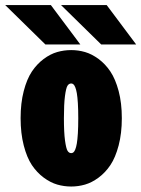

<svg xmlns="http://www.w3.org/2000/svg" viewBox="-49 -704 542 736"><path d="M473 -533.5H339L185 -684.5H360ZM259 -533.5H125L-29 -684.5H146ZM224 11Q196.5 11 170.5 3.5Q144.5 -4 118.5 -23.2Q92.5 -42.5 73.2 -71.2Q54 -100 42 -146.5Q30 -193 30 -251Q30 -309 42 -355Q54 -401 73.2 -429.8Q92.5 -458.5 118.2 -477.8Q144 -497 170.2 -504.5Q196.5 -512 224 -512Q251 -512 277 -504.5Q303 -497 329 -477.8Q355 -458.5 374.2 -429.8Q393.5 -401 405.8 -355Q418 -309 418 -251Q418 -193 405.8 -146.5Q393.5 -100 374.2 -71.2Q355 -42.5 329 -23.2Q303 -4 277 3.5Q251 11 224 11ZM224 -117Q228.5 -117 232.2 -119.8Q236 -122.5 239.5 -131Q243 -139.5 245.5 -154Q248 -168.5 249.5 -193Q251 -217.5 251 -251Q251 -284 249.5 -308.2Q248 -332.5 245.5 -346.8Q243 -361 239.5 -369.5Q236 -378 232.2 -381Q228.5 -384 224 -384Q215 -384 209.5 -375Q204 -366 200 -335.5Q196 -305 196 -251Q196 -196.5 200.2 -165.5Q204.5 -134.5 210 -125.8Q215.5 -117 224 -117Z"/></svg>

Font: League Mono Condensed ExtraBold
Style: Regular
Weight: 800
Width: 1
Designer: Tyler Finck
Foundry: The League of Moveable Type / Tyler Finck
Version: Version 2.210